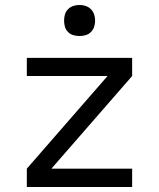

<svg xmlns="http://www.w3.org/2000/svg" viewBox="-20 -753 640 773"><path d="M88 0V-74L413 -447H88V-520H512V-447L187 -74H512V0ZM300 -608Q287 -608 275 -611.5Q263 -615 254 -624Q245 -633 241.5 -645Q238 -657 238 -670Q238 -683 241.5 -695Q245 -707 254 -716Q263 -725 275 -729Q287 -733 300 -733Q313 -733 325 -729Q337 -725 346 -716Q355 -707 359 -695Q363 -683 363 -670Q363 -657 359 -645Q355 -633 346 -624Q337 -615 325 -611.5Q313 -608 300 -608Z"/></svg>

Font: Iosevka Custom Extended
Style: Regular
Weight: 400
Width: 7
Monospace: yes
Designer: Belleve Invis
Foundry: Belleve Invis
Version: Version 11.2.4; ttfautohint (v1.8.4)